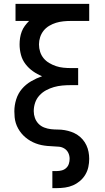

<svg xmlns="http://www.w3.org/2000/svg" viewBox="-20 -755 540 990"><path d="M250 215V127H273Q286 127 299 123.5Q312 120 321.5 111Q331 102 335 89.5Q339 77 339 64Q339 48 332.5 34Q326 20 313 11.5Q300 3 284.5 1.5Q269 0 254 -0.5Q239 -1 223.5 -2.5Q208 -4 193.5 -7Q179 -10 164.5 -15.5Q150 -21 137 -28.5Q124 -36 112 -46Q100 -56 90.5 -67.5Q81 -79 73.5 -92.5Q66 -106 61.5 -120.5Q57 -135 55.5 -150.5Q54 -166 54 -181Q54 -212 63.5 -242.5Q73 -273 93 -296.5Q113 -320 140.5 -336Q168 -352 197 -362Q172 -372 150 -387.5Q128 -403 111.5 -424.5Q95 -446 88 -472.5Q81 -499 81 -526Q81 -543 83.5 -559.5Q86 -576 92 -592Q98 -608 108 -621.5Q118 -635 130 -647H60V-735H440V-647H345Q326 -647 306.5 -645Q287 -643 269 -637.5Q251 -632 234 -622Q217 -612 205 -597Q193 -582 187 -563.5Q181 -545 181 -526Q181 -506 187 -487.5Q193 -469 205 -454.5Q217 -440 234 -430Q251 -420 269 -414Q287 -408 306.5 -406Q326 -404 345 -404H383V-316H345Q323 -316 301 -314Q279 -312 258 -306Q237 -300 217.5 -289.5Q198 -279 183 -262.5Q168 -246 161 -225Q154 -204 154 -182Q154 -164 160 -147Q166 -130 178.5 -117Q191 -104 208 -97.5Q225 -91 242.5 -89Q260 -87 278 -87Q296 -87 313.5 -84Q331 -81 348 -75Q365 -69 380 -59Q395 -49 406.5 -35.5Q418 -22 425.5 -6Q433 10 436.5 28Q440 46 440 64Q440 85 435.5 106Q431 127 420 145.5Q409 164 392.5 178Q376 192 356.5 200.5Q337 209 315.5 212Q294 215 273 215Z"/></svg>

Font: Zed Sans Semibold
Style: Regular
Weight: 600
Designer: Belleve Invis
Foundry: Belleve Invis
Version: Version 1.0.0; ttfautohint (v1.8.4)